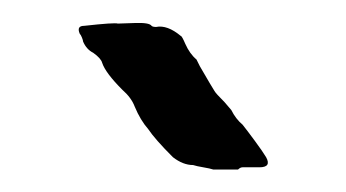

<svg xmlns="http://www.w3.org/2000/svg" viewBox="-20 -912 308 171"><path d="M170 -761H192Q194 -763 196 -763H211Q222 -763 217 -772Q214 -777 207 -786.5Q200 -796 196 -801Q190 -806 186 -814Q185 -815 183 -817.5Q181 -820 180 -821Q172 -829 171 -831Q169 -834 158 -853L155 -859Q149 -864 145 -873Q142 -880 141 -880Q129 -890 119 -888Q116 -888 115 -889Q113 -892 100 -891.5Q87 -891 85 -891Q82 -892 55 -889Q48 -889 51 -882Q52 -881 53 -878.5Q54 -876 54 -875Q57 -868 63 -865Q70 -860 71 -856Q74 -847 89 -832Q97 -825 100 -817Q105 -805 112 -797Q118 -788 134 -772Q143 -765 152 -765Q155 -764 161 -763Q167 -762 170 -761Z"/></svg>

Font: Gutenberg Clean
Style: Regular
Weight: 400
Designer: Nicola Manzari, Bruno Pierini
Foundry: Unio | Creative Solutions
Version: Version 1.001;PS 001.001;hotconv 1.0.88;makeotf.lib2.5.64775